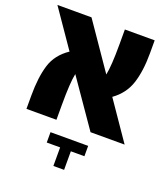

<svg xmlns="http://www.w3.org/2000/svg" viewBox="-145 -673 886 1011"><g transform="rotate(20 298.0 -168.0)"><path d="M36 -74Q36 -178 57.5 -247Q79 -316 146 -361L2 -570H193L369 -314Q380 -365 380 -487V-570H547V-497Q547 -398 524.5 -328.5Q502 -259 439 -214L586 0H395L215 -260Q204 -209 204 -84V0H36ZM197 130V72H408V130H332V234H272V130Z"/></g></svg>

Font: FiraGO ExtraBold
Style: Regular
Weight: 800
Designer: bBox Type
Foundry: bBox Type GmbH
Version: Version 1.001;PS 001.001;hotconv 1.0.88;makeotf.lib2.5.64775